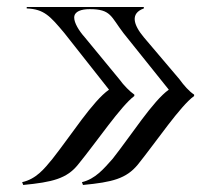

<svg xmlns="http://www.w3.org/2000/svg" viewBox="-20 -526 596 546"><path d="M43 -8 46 0C129 -8 170 -18 202 -58C256 -124 324 -225 362 -253V-257C349 -266 332 -283 319 -301L221 -420C204 -439 191 -461 191 -476C191 -494 212 -500 235 -500C296 -500 295 -479 331 -432L460 -271C415 -239 353 -141 300 -74C275 -46 251 -17 213 -8L216 0C300 -8 339 -18 372 -58C425 -124 493 -225 532 -253V-257C518 -266 503 -283 490 -301L389 -420C359 -456 350 -488 389 -502V-506H56V-502C105 -500 122 -481 163 -432L290 -271C244 -239 182 -141 129 -74C106 -46 83 -17 43 -8Z"/></svg>

Font: Sinistre
Style: Regular
Weight: 400
Designer: Jules Durand
Foundry: Collletttivo
Version: Version 69.420;Glyphs 3.2 (3217)